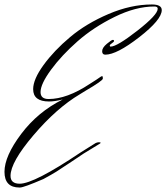

<svg xmlns="http://www.w3.org/2000/svg" viewBox="-26 -791 742 857"><path d="M61 46Q-6 46 -6 -24Q-6 -94 68.5 -193Q143 -292 254 -347Q218 -338 193 -338Q122 -338 122 -393Q122 -437 168.5 -501Q215 -565 287 -625.5Q359 -686 458.5 -728.5Q558 -771 652 -771Q696 -771 696 -746Q696 -703 595.5 -625Q495 -547 444 -547Q430 -547 430 -562.5Q430 -578 451 -595.5Q472 -613 477.5 -613Q483 -613 483 -608.5Q483 -604 473.5 -598Q464 -592 464 -587.5Q464 -583 468 -583Q496 -583 587 -654Q678 -725 678 -752Q678 -762 663 -762Q580 -762 485.5 -715.5Q391 -669 320 -606.5Q249 -544 202 -480Q155 -416 155 -380Q155 -349 191 -349Q273 -349 374 -416Q389 -425 404.5 -435.5Q420 -446 423.5 -448.5Q427 -451 430 -451Q433 -451 433 -443V-440Q433 -431 356 -386L330 -370Q226 -308 123.5 -187.5Q21 -67 21 -6Q21 29 62 29Q126 29 333 -110L400 -152Q407 -156 415 -156Q423 -156 423 -154Q423 -152 420 -150L348 -106Q339 -100 292 -68.5Q245 -37 225 -24.5Q205 -12 168 8Q80 46 63 46Q62 46 61 46Z"/></svg>

Font: Herr Von Muellerhoff
Style: Regular
Weight: 400
Version: Version 1.000